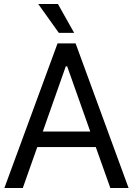

<svg xmlns="http://www.w3.org/2000/svg" viewBox="-20 -946 669 966"><path d="M2 0H94.7L167.5 -206.1H461.9L535.2 0H627L360.4 -727.5H269.5ZM172.4 -925.8 275.9 -780.8H353L271.5 -925.8ZM195.3 -284.2 311 -612.3H317.9L434.1 -284.2Z"/></svg>

Font: Guggenheim Sans Display
Style: Regular
Weight: 400
Designer: Modified by Tom Baber under direction of Pentagram Design 2023
Foundry: rsms
Version: Version 1.001;Glyphs 3.1.2 (3151)